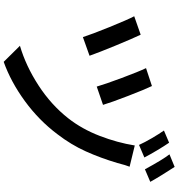

<svg xmlns="http://www.w3.org/2000/svg" viewBox="17 -917 966 1040"><g transform="rotate(90 500.0 -397.0)"><path d="M548 -472 449 -438Q436 -483 402.5 -573Q369 -663 349 -705L446 -737Q464 -700 499.5 -608Q535 -516 548 -472ZM863 -550Q836 -459 800 -379Q764 -299 707 -225Q632 -125 528 -49Q424 27 315 66L228 -22Q337 -54 442.5 -122.5Q548 -191 621 -284Q679 -358 716 -454Q753 -550 768 -644L883 -616Q875 -597 863 -550ZM282 -399 181 -363Q166 -410 126.5 -507.5Q87 -605 68 -641L168 -676Q189 -632 226.5 -541Q264 -450 282 -399ZM833 -696 765 -667Q751 -698 728.5 -736.5Q706 -775 687 -802L753 -830Q771 -804 794.5 -764.5Q818 -725 833 -696ZM965 -728 897 -699Q845 -795 816 -832L884 -860Q902 -833 926 -794Q950 -755 965 -728Z"/></g></svg>

Font: Sinter Medium
Style: Regular
Weight: 500
Foundry: Adobe & rsms
Version: Version 1.000